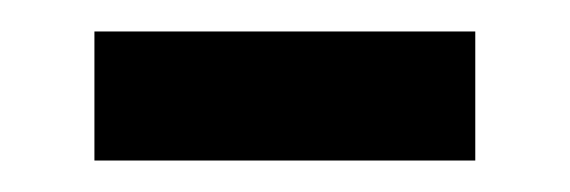

<svg xmlns="http://www.w3.org/2000/svg" viewBox="-20 -329 362 122"><path d="M40 -227V-309H282V-227Z"/></svg>

Font: malayalam115
Style: Regular
Weight: 400
Designer: Jelle Bosma - Monotype Design Team
Foundry: Monotype Imaging Inc.
Version: Version 2.103